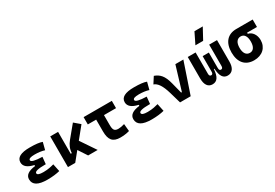

<svg xmlns="http://www.w3.org/2000/svg" viewBox="46 -1794 4010 2803"><g transform="rotate(-30 2051.0 -392.5)"><path d="M305.7 9.8C390.6 9.8 461.9 0.5 516.1 -13.7L489.3 -142.1C445.3 -130.9 394 -115.2 309.6 -115.2C241.7 -115.2 208 -127.9 208 -153.8C208 -183.6 265.1 -198.2 379.9 -198.2H395.5L407.2 -316.4C283.7 -319.8 222.7 -335.9 222.7 -364.7C222.7 -390.1 256.3 -402.3 324.2 -402.3C387.2 -402.3 441.4 -395 489.3 -379.9L521 -502.9C478 -519.5 409.7 -527.3 313.5 -527.3C162.6 -527.3 87.4 -486.8 87.4 -405.3C87.4 -338.9 140.1 -293.9 246.6 -270.5V-253.4C130.4 -239.7 72.8 -198.2 72.8 -128.4C72.8 -35.6 149.9 9.8 305.7 9.8Z M654.8 0H777.3L897.9 -148.4L995.1 0H1155.8L984.4 -253.9L1139.6 -444.8L1042.5 -527.3L880.9 -331.5C833 -274.4 807.6 -213.4 805.7 -148.4H787.1V-517.6H654.8Z M1535.2 9.8C1587.9 9.8 1639.6 3.9 1689.9 -10.7L1678.2 -134.3C1638.7 -121.6 1601.1 -115.7 1574.2 -115.7C1502.9 -115.7 1489.7 -150.9 1489.7 -232.9V-394.5H1692.9V-517.6H1217.3V-394.5H1357.9V-195.3C1357.9 -51.8 1409.7 9.8 1535.2 9.8Z M2063.5 9.8C2148.4 9.8 2219.7 0.5 2273.9 -13.7L2247.1 -142.1C2203.1 -130.9 2151.9 -115.2 2067.4 -115.2C1999.5 -115.2 1965.8 -127.9 1965.8 -153.8C1965.8 -183.6 2022.9 -198.2 2137.7 -198.2H2153.3L2165 -316.4C2041.5 -319.8 1980.5 -335.9 1980.5 -364.7C1980.5 -390.1 2014.2 -402.3 2082 -402.3C2145 -402.3 2199.2 -395 2247.1 -379.9L2278.8 -502.9C2235.8 -519.5 2167.5 -527.3 2071.3 -527.3C1920.4 -527.3 1845.2 -486.8 1845.2 -405.3C1845.2 -338.9 1897.9 -293.9 2004.4 -270.5V-253.4C1888.2 -239.7 1830.6 -198.2 1830.6 -128.4C1830.6 -35.6 1907.7 9.8 2063.5 9.8Z M2544.4 0H2723.6L2898.9 -517.6H2764.2L2642.6 -116.2H2629.9L2583.5 -297.9C2546.4 -444.3 2491.2 -496.1 2406.2 -527.3L2338.4 -421.4C2400.4 -400.4 2448.7 -330.6 2489.3 -190.4Z M3345.7 9.8C3423.8 9.8 3466.3 -50.3 3466.3 -156.2V-517.6H3334V-156.2C3334 -129.9 3323.2 -114.7 3303.2 -114.7C3282.7 -114.7 3272 -127 3272 -159.7V-419.9H3167.5V-159.7C3167.5 -127 3156.7 -114.7 3136.7 -114.7C3116.2 -114.7 3105.5 -129.9 3105.5 -156.2V-517.6H2973.1V-156.2C2973.1 -50.3 3013.7 9.8 3088.9 9.8C3165.5 9.8 3207 -45.4 3214.8 -174.3H3224.6C3232.4 -45.4 3272 9.8 3345.7 9.8ZM3155.3 -609.4H3285.6L3386.2 -794.9H3246.1Z M3791.5 9.8C3928.7 9.8 4019 -74.2 4019 -201.2C4019 -289.1 3968.3 -360.8 3900.9 -372.6V-392.1H4067.4V-517.6H3791.5C3644 -517.6 3559.1 -421.4 3559.1 -253.9C3559.1 -85.9 3644 9.8 3791.5 9.8ZM3791.5 -115.7C3729.5 -115.7 3694.3 -165.5 3694.3 -253.9C3694.3 -342.3 3729.5 -392.1 3791.5 -392.1C3850.1 -392.1 3883.8 -342.3 3883.8 -253.9C3883.8 -165.5 3850.1 -115.7 3791.5 -115.7Z"/></g></svg>

Font: Cascadia Code
Style: Bold
Weight: 700
Monospace: yes
Designer: Aaron Bell
Foundry: Saja Typeworks
Version: Version 2404.023